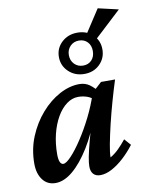

<svg xmlns="http://www.w3.org/2000/svg" viewBox="-87 -835 716 908"><g transform="rotate(-10 271.5 -381.5)"><path d="M106.4 7.8Q67.4 7.8 44.9 -22Q22.5 -51.8 22.5 -99.6Q22.5 -168.9 47.4 -229Q72.3 -289.1 112.8 -335.4Q153.3 -381.8 201.7 -407.7Q250 -433.6 296.9 -433.6Q325.2 -433.6 346.2 -418.5Q367.2 -403.3 388.7 -376L359.4 -344.7Q343.8 -361.3 323.2 -368.2Q302.7 -375 281.2 -375Q252 -375 225.6 -355.5Q199.2 -335.9 179.2 -301.3Q159.2 -266.6 147.9 -221.2Q136.7 -175.8 136.7 -124Q136.7 -100.6 142.1 -87.9Q147.5 -75.2 158.2 -75.2Q171.9 -75.2 196.8 -101.6Q221.7 -127.9 251 -172.4Q280.3 -216.8 307.1 -270.5Q334 -324.2 351.6 -378.9L365.2 -393.6L400.4 -425.8H467.8Q453.1 -379.9 438 -326.7Q422.9 -273.4 410.6 -222.2Q398.4 -170.9 390.6 -129.9Q382.8 -88.9 382.8 -66.4Q403.3 -78.1 422.4 -96.7Q441.4 -115.2 460.9 -139.6L488.3 -108.4Q463.9 -76.2 435.1 -49.8Q406.2 -23.4 377 -7.8Q347.7 7.8 321.3 7.8Q299.8 7.8 288.1 -4.9Q276.4 -17.6 276.4 -42Q276.4 -57.6 281.7 -86.4Q287.1 -115.2 299.8 -162.6Q312.5 -210 334 -281.2H343.8Q312.5 -193.4 272.5 -128.4Q232.4 -63.5 189.9 -27.8Q147.5 7.8 106.4 7.8ZM330.1 -476.6Q285.2 -476.6 254.9 -505.4Q224.6 -534.2 224.6 -576.2Q224.6 -618.2 254.9 -646.5Q285.2 -674.8 330.1 -674.8Q375 -674.8 404.3 -647Q433.6 -619.1 433.6 -576.2Q433.6 -534.2 404.3 -505.4Q375 -476.6 330.1 -476.6ZM331.1 -516.6Q356.4 -516.6 372.1 -533.2Q387.7 -549.8 387.7 -577.1Q387.7 -603.5 372.1 -620.1Q356.4 -636.7 331.1 -636.7Q305.7 -636.7 289.1 -619.6Q272.5 -602.5 272.5 -577.1Q272.5 -550.8 289.1 -533.7Q305.7 -516.6 331.1 -516.6ZM404.3 -620.1 357.4 -636.7 445.3 -771.5 543 -749Z"/></g></svg>

Font: Crimson Pro SemiBold
Style: Italic
Weight: 600
Italic angle: -12°
Designer: Jacques Le Bailly
Foundry: Baron von Fonthausen
Version: Version 1.003